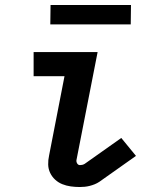

<svg xmlns="http://www.w3.org/2000/svg" viewBox="-20 -739 590 771"><path d="M300 12Q282 12 264 9.5Q246 7 230 0.5Q214 -6 201.5 -17.5Q189 -29 181.5 -44.5Q174 -60 173.5 -78Q173 -96 177 -114L239 -433H115V-530H372L287 -96Q286 -89 290 -82.5Q294 -76 301 -76Q305 -76 310 -77Q315 -78 320 -81L467 -185L526 -113L379 -9Q370 -3 360 1Q350 5 340 7.5Q330 10 320 11Q310 12 300 12ZM505 -641H182L183 -719H506Z"/></svg>

Font: Lode
Style: Bold Italic
Weight: 700
Italic angle: -11°
Monospace: yes
Designer: Belleve Invis
Foundry: Belleve Invis
Version: Version 29.2.0; ttfautohint (v1.8.3)